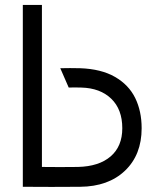

<svg xmlns="http://www.w3.org/2000/svg" viewBox="-20 -753 640 774"><path d="M294 -80Q379 -82 426 -122.5Q473 -163 473 -236Q473 -312 428.5 -355Q384 -398 308 -400Q277 -401 257 -400L223 -478Q262 -479 303 -478Q388 -475 443.5 -443Q499 -411 525 -358Q551 -305 551 -236Q551 -129 484 -65Q417 -1 303 0Q188 1 72 0V-733H149V-80Q222 -79 294 -80Z"/></svg>

Font: Kreadon
Style: Regular
Weight: 400
Designer: kohakuno
Foundry: StudioGnu
Version: Version 1.000;Glyphs 3.1.2 (3151)